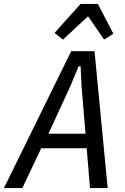

<svg xmlns="http://www.w3.org/2000/svg" viewBox="-53 -959 638 979"><path d="M406 0 389 -203H157L61 0H-33L310 -698H429L496 0ZM363 -518 358 -621H348L305 -518L194 -277H383ZM446 -939 525 -787 478 -757 396 -876 268 -757 225 -791 358 -939Z"/></svg>

Font: IBM Plex Sans Cond Text
Style: Italic
Weight: 450
Width: 3
Italic angle: -11°
Designer: Mike Abbink, Paul van der Laan, Pieter van Rosmalen
Foundry: Bold Monday
Version: Version 1.3